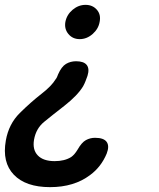

<svg xmlns="http://www.w3.org/2000/svg" viewBox="-33 -580 653 790"><path d="M406 52Q383 107 338 140Q272 190 173 190Q73 190 24 139Q-25 88 -9 -2Q3 -70 48.5 -115Q94 -160 139 -195Q179 -226 196 -254Q200 -259 202 -264L206 -274Q220 -306 238.5 -317Q257 -328 280 -328Q312 -328 324 -312.5Q336 -297 327 -268Q323 -257 319 -246.5Q315 -236 309 -225Q286 -187 231 -144Q182 -106 148.5 -78.5Q115 -51 107 -5Q100 36 122.5 59.5Q145 83 192 83Q233 83 260 66Q274 56 286 36Q303 6 320.5 -3.5Q338 -13 358 -13Q394 -13 406 4Q418 21 406 52ZM377 -490Q372 -461 348 -440Q324 -419 295 -419Q266 -419 248.5 -440Q231 -461 236 -490Q242 -520 266 -540Q290 -560 319 -560Q348 -560 365.5 -540Q383 -520 377 -490Z"/></svg>

Font: Maple Mono SemiBold
Style: Italic
Weight: 600
Italic angle: -10°
Monospace: yes
Designer: subframe7536
Version: Version 7.000